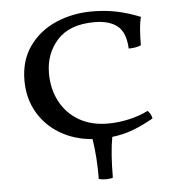

<svg xmlns="http://www.w3.org/2000/svg" viewBox="-50 -555 726 774"><g transform="rotate(-5 313.0 -167.5)"><path d="M388 4Q376 69 376 168Q365 172 348 172Q331 172 319 168Q320 82 308 6Q234 0 176.5 -34.5Q119 -69 87 -125.5Q55 -182 55 -253Q55 -334 96 -391.5Q137 -449 204.5 -478Q272 -507 350 -507Q403 -507 449 -497.5Q495 -488 545 -468Q535 -430 535 -354Q516 -345 485 -345Q482 -410 449.5 -436.5Q417 -463 356 -463Q256 -463 206 -408Q156 -353 156 -273Q156 -210 182.5 -159.5Q209 -109 258.5 -80Q308 -51 376 -51Q417 -51 460 -60.5Q503 -70 539 -88Q545 -83 550 -73.5Q555 -64 556 -56Q510 -30 471 -15.5Q432 -1 388 4Z"/></g></svg>

Font: Vollkorn SC
Style: Regular
Weight: 400
Designer: Friedrich Althausen
Foundry: Friedrich Althausen
Version: Version 4.015